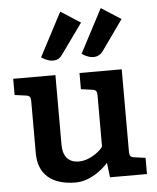

<svg xmlns="http://www.w3.org/2000/svg" viewBox="-55 -818 716 874"><g transform="rotate(-5 303.5 -380.5)"><path d="M389 -143C385 -132 335 -84 279 -84C230 -84 206 -114 206 -168V-485H13V-411L64 -404C82 -402 86 -394 86 -376V-138C86 -43 146 10 256 10C321 10 379 -37 405 -67L413 0H582V-74L531 -81C513 -83 509 -91 509 -109V-485H316V-411L367 -404C385 -402 389 -394 389 -376ZM253 -771 148 -571C161 -563 187 -547 213 -553C224 -555 234 -561 244 -575L343 -713ZM438 -771 333 -571C346 -563 372 -547 398 -553C409 -556 420 -561 430 -575L528 -713Z"/></g></svg>

Font: Enriqueta
Style: Bold
Weight: 700
Designer: Viviana Monsalve, Gustavo Ibarra
Foundry: Viviana Monsalve, Gustavo Ibarra
Version: Version 1.002